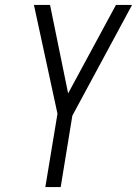

<svg xmlns="http://www.w3.org/2000/svg" viewBox="-20 -755 553 775"><path d="M163 0 212 -296 117 -735H182L255 -378L448 -735H513L272 -288L225 0Z"/></svg>

Font: Iosevka SS18 Light
Style: Italic
Weight: 300
Italic angle: -9°
Monospace: yes
Designer: Belleve Invis
Foundry: Belleve Invis
Version: Version 25.1.1; ttfautohint (v1.8.4)